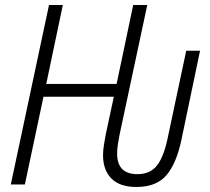

<svg xmlns="http://www.w3.org/2000/svg" viewBox="-20 -734 834 764"><path d="M702 -178 776 -532H721L646 -179Q630 -106 603 -73.5Q576 -41 527 -41Q446 -41 446 -123Q446 -140 449 -159.5Q452 -179 456 -199L566 -714H510L444 -400H164L230 -714H175L23 0H79L153 -349H433L401 -200Q397 -180 393.5 -157.5Q390 -135 390 -116Q390 -58 423 -24Q456 10 523 10Q602 10 642 -36.5Q682 -83 702 -178Z"/></svg>

Font: Noto Sans UI SemiCondensed Light
Style: Italic
Weight: 300
Width: 4
Designer: Monotype Design Team
Foundry: Monotype Imaging Inc.
Version: 1.001